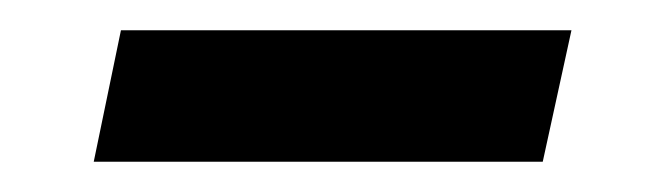

<svg xmlns="http://www.w3.org/2000/svg" viewBox="-20 -328 439 127"><path d="M60 -308H358L339 -221H42Z"/></svg>

Font: Mona Sans Medium
Style: Italic
Weight: 500
Italic angle: -11.7°
Designer: Deni Anggara
Foundry: GitHub
Version: Version 2.000